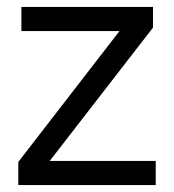

<svg xmlns="http://www.w3.org/2000/svg" viewBox="-20 -536 504 556"><path d="M431 0H33V-67L326 -446H42V-516H423V-456L124 -70H431Z"/></svg>

Font: IBM Plex Sans
Style: Regular
Weight: 400
Designer: Mike Abbink, Paul van der Laan, Pieter van Rosmalen
Foundry: Bold Monday
Version: Version 3.201